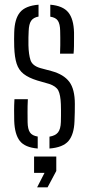

<svg xmlns="http://www.w3.org/2000/svg" viewBox="-20 -626 377 817"><path d="M40.5 -111.5Q40 -135.5 40 -156.8Q40 -178 41.5 -204H98.5Q97 -173.5 97.2 -149Q97.5 -124.5 97.5 -106Q98 -76.5 107.5 -62.5Q117 -48.5 140.5 -45V6Q86 1.5 64.2 -26.5Q42.5 -54.5 40.5 -111.5ZM190.5 6V-44.5Q215.5 -48.5 226.8 -62.5Q238 -76.5 239 -106.5Q239.5 -121.5 239.5 -134Q239.5 -146.5 239.5 -158.2Q239.5 -170 239 -182.5Q237.5 -222.5 228.2 -240.8Q219 -259 189 -269L138.5 -283.5Q101.5 -295 80.5 -311.5Q59.5 -328 50.8 -355.2Q42 -382.5 40.5 -426.5Q40 -447 40 -460Q40 -473 40.5 -488Q42 -545.5 65 -573.5Q88 -601.5 144 -606V-555.5Q122 -551.5 112.5 -537.5Q103 -523.5 102 -494Q101.5 -483 101 -466.5Q100.5 -450 101 -433.5Q102 -394 109.8 -370.2Q117.5 -346.5 151 -336.5L199.5 -323.5Q251 -309.5 274.8 -278Q298.5 -246.5 298.5 -183.5Q298.5 -162.5 298.2 -147.2Q298 -132 297 -110.5Q295 -54 271.5 -26.2Q248 1.5 190.5 6ZM235.5 -397.5Q236.5 -415 236.5 -433Q236.5 -451 236.5 -467Q236.5 -483 236 -495Q235.5 -523.5 226.5 -537.5Q217.5 -551.5 194 -555V-606Q247.5 -601.5 270.5 -573.5Q293.5 -545.5 295 -487.5Q295 -480 295 -463.8Q295 -447.5 294.8 -429.5Q294.5 -411.5 293 -397.5ZM138 171 169.5 109.5H125V40H219.5V101.5L182.5 171Z"/></svg>

Font: Big Shoulders Stencil Text Thin Light
Style: Regular
Weight: 300
Version: Version 2.001